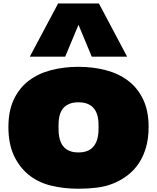

<svg xmlns="http://www.w3.org/2000/svg" viewBox="-20 -1098 920 1126"><path d="M154.8 -765.6 320.8 -1077.6H560.1L725.6 -765.6H518.1L440.4 -952.6L362.3 -765.6ZM439.9 8.8Q354 8.8 279.1 -9.5Q204.1 -27.8 148.7 -72.5Q93.3 -117.2 61.3 -186.5Q29.3 -255.9 29.3 -353Q29.3 -448.2 61.3 -515.4Q93.3 -582.5 148.9 -624.8Q204.6 -667 279.3 -686.5Q354 -706.1 439.9 -706.1Q525.4 -706.1 600.3 -686.5Q675.3 -667 731.2 -624.8Q787.1 -582.5 819.3 -515.4Q851.6 -448.2 851.6 -353Q851.6 -288.6 836.9 -236.1Q822.3 -183.6 795.7 -142.8Q769 -102.1 731.7 -72.5Q694.3 -43 648.4 -23.7Q602.5 -4.4 549.8 2.2Q497.1 8.8 439.9 8.8ZM439.9 -498Q411.1 -498 391.4 -490.7Q371.6 -483.4 358.6 -471.7Q345.7 -460 338.4 -444.8Q331.1 -429.7 327.9 -413.8Q324.7 -397.9 324 -382.6Q323.2 -367.2 323.2 -355.5Q323.2 -344.2 323.7 -328.9Q324.2 -313.5 327.1 -296.6Q330.1 -279.8 336.9 -263.2Q343.8 -246.6 356.7 -233.4Q369.6 -220.2 389.9 -212.2Q410.2 -204.1 439.9 -204.1Q469.2 -204.1 489.5 -211.9Q509.8 -219.7 522.7 -232.7Q535.6 -245.6 543 -261.7Q550.3 -277.8 553.5 -294.2Q556.6 -310.5 557.4 -326.2Q558.1 -341.8 558.1 -353Q558.1 -364.7 557.4 -380.1Q556.6 -395.5 553.5 -411.6Q550.3 -427.7 543 -443.1Q535.6 -458.5 522.7 -470.7Q509.8 -482.9 489.5 -490.5Q469.2 -498 439.9 -498Z"/></svg>

Font: Holtwood One SC
Style: Regular
Weight: 400
Version: Version 1.000